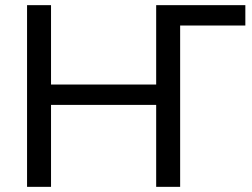

<svg xmlns="http://www.w3.org/2000/svg" viewBox="-20 -725 976 745"><path d="M85 0V-705H178V-397H586V-705H932V-626H679V0H586V-318H178V0Z"/></svg>

Font: Nunito Sans Medium
Style: Regular
Weight: 500
Designer: Vernon Adams
Foundry: Vernon Adams
Version: Version 3.101; ttfautohint (v1.8.4.7-5d5b);gftools[0.9.27]